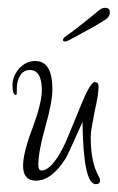

<svg xmlns="http://www.w3.org/2000/svg" viewBox="-20 -438 302 491"><path d="M225 33Q193 33 191 -126Q173 -86 162.5 -63Q152 -40 148 -33Q112 24 72 24Q39 24 39 -14Q39 -47 63 -110Q87 -175 87 -207Q87 -259 56 -259Q40 -259 31 -244Q27 -237 25 -229Q23 -221 23 -213V-202Q23 -195 21 -195Q12 -195 12 -221Q12 -243 29 -263Q47 -282 70 -282Q114 -282 114 -210Q114 -177 96 -114Q78 -50 78 -16Q78 -2 86 -2Q111 -2 141 -60Q146 -69 157 -96Q168 -123 187 -169Q211 -228 222 -228Q232 -228 232 -217Q232 -207 229.5 -190.5Q227 -174 222 -153Q218 -131 215 -115Q212 -99 212 -88Q212 -23 232 12Q236 19 236 23Q236 33 225 33ZM146 -332Q141 -332 141 -336Q141 -340 148 -345Q169 -360 190.5 -377Q212 -394 231 -410Q240 -418 249 -418Q261 -418 261 -406Q261 -396 250 -388Q228 -374 208.5 -363.5Q189 -353 158 -336Q151 -332 146 -332Z"/></svg>

Font: Ole
Style: Regular
Weight: 400
Designer: Robert E. Leuschke
Foundry: Robert E. Leuschke
Version: Version 1.010; ttfautohint (v1.8.3)